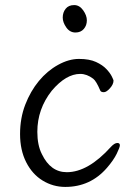

<svg xmlns="http://www.w3.org/2000/svg" viewBox="-20 -718 540 756"><path d="M237 18Q189 18 148 -7Q107 -32 83 -79.5Q59 -127 59 -190Q59 -253 79.5 -306Q100 -359 133 -399Q166 -439 208.5 -462.5Q251 -486 291 -486Q332 -486 358 -474Q384 -462 399 -446Q414 -430 420.5 -416.5Q427 -403 427 -401Q427 -386 413 -370.5Q399 -355 389 -355Q378 -355 375 -361Q359 -399 347 -408Q322 -427 296 -427Q240 -427 184 -361Q127 -289 127 -199Q127 -146 145 -111Q179 -40 243 -40Q327 -40 417 -140Q431 -155 442 -155Q452 -155 452 -146Q452 -138 439.5 -112.5Q427 -87 401 -57Q336 18 237 18ZM277 -590Q255 -590 241 -610Q227 -630 227 -649Q227 -669 238.5 -683.5Q250 -698 272 -698Q293 -698 307.5 -677.5Q322 -657 322 -638Q322 -618 310 -604Q298 -590 277 -590Z"/></svg>

Font: LXGW WenKai Mono Lite
Style: Regular
Weight: 400
Monospace: yes
Designer: LXGW / Fontworks Inc.
Foundry: LXGW / Fontworks Inc.
Version: Version 1.520; June 14, 2025